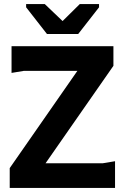

<svg xmlns="http://www.w3.org/2000/svg" viewBox="-20 -928 610 948"><path d="M28 0V-98L362 -578H97L37 -568V-700H540V-603L205 -122H488L548 -132V0ZM212 -760 109 -892V-908H201L289 -824L374 -908H469V-892L366 -760Z"/></svg>

Font: AR One Sans
Style: Bold
Weight: 700
Designer: Niteesh Yadav
Foundry: Niteesh Yadav
Version: Version 1.001;gftools[0.9.33]